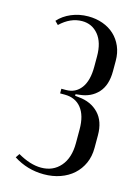

<svg xmlns="http://www.w3.org/2000/svg" viewBox="-111 -769 599 839"><g transform="rotate(15 188.5 -349.5)"><path d="M172 9Q97 9 35 -31L47 -49Q104 -16 153 -16Q207 -16 240 -54Q273 -92 273 -159V-221Q273 -284 246 -317.5Q219 -351 171 -351H150V-372H171Q214 -372 239 -405.5Q264 -439 264 -502V-549Q264 -612 235.5 -646.5Q207 -681 162 -681Q109 -681 63 -637L48 -652Q71 -678 106.5 -693Q142 -708 183 -708Q218 -708 248.5 -697Q279 -686 301 -665.5Q323 -645 335.5 -616Q348 -587 348 -551V-504Q348 -441 316.5 -406.5Q285 -372 233 -367L216 -365V-358L233 -356Q289 -351 323 -315.5Q357 -280 357 -217V-160Q357 -121 343 -90Q329 -59 304.5 -37Q280 -15 246 -3Q212 9 172 9Z"/></g></svg>

Font: Moniqa SemBd Narrow Heading
Style: Regular
Weight: 600
Width: 4
Designer: Rajesh Rajput
Foundry: Rajesh Rajput
Version: Version 1.000